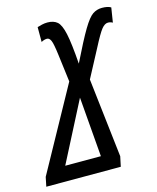

<svg xmlns="http://www.w3.org/2000/svg" viewBox="-155 -798 716 874"><g transform="rotate(-15 202.5 -360.5)"><path d="M305 0 315 -47 272 -420 341 -550Q373 -612 388 -630.5Q403 -649 418 -649Q430 -649 440 -643L451 -712Q436 -721 409 -721Q385 -721 365.5 -708Q346 -695 318.5 -649Q291 -603 242 -503Q235 -600 225 -646Q215 -692 198 -706.5Q181 -721 152 -721Q139 -721 126 -718Q113 -715 104 -712V-642Q118 -650 131 -650Q142 -650 149 -635Q156 -620 163 -563L179 -436L-37 -44L-46 0ZM207 -352 230 -70H62Z"/></g></svg>

Font: Noto Sans Display Condensed
Style: Italic
Weight: 400
Width: 3
Designer: Monotype Design team
Foundry: Monotype Imaging Inc.
Version: 1.000